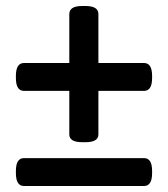

<svg xmlns="http://www.w3.org/2000/svg" viewBox="-20 -620 560 640"><path d="M254 -146Q211 -146 211 -172V-317H60Q33 -317 33 -360V-367Q33 -410 60 -410H211V-573Q211 -600 254 -600H265Q308 -600 308 -573V-410H460Q487 -410 487 -367V-360Q487 -317 460 -317H308V-172Q308 -146 265 -146ZM60 0Q33 0 33 -43V-50Q33 -93 60 -93H460Q487 -93 487 -50V-43Q487 0 460 0Z"/></svg>

Font: Asap Condensed SemiBold
Style: Regular
Weight: 600
Width: 3
Designer: Pablo Cosgaya
Foundry: Omnibus-Type
Version: Version 3.001; ttfautohint (v1.8.4.7-5d5b)